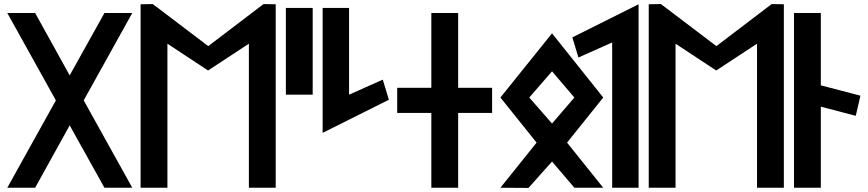

<svg xmlns="http://www.w3.org/2000/svg" viewBox="-20 -924 4274 945"><path d="M631 0 392 -430 631 -860H494L323 -553L153 -860H16L255 -430L16 0H153L323 -307L494 0Z M1205 -709V0H1337V-903L1277 -904L1005 -697L732 -904L672 -903V0H804V-709L1004 -577Z M1387 -458H1519V-885H1387Z M1568 -885V-270L1894 -433L1864 -532L1698 -458V-885Z M2103 -860V-492H1935V-368H2103V0H2235V-368H2402V-492H2235V-860Z M2697 -573 2807 -444 2697 -316 2585 -444ZM2697 -760 2443 -444 2621 -222 2443 0 2581 1 2697 -129 2807 0H2949L2771 -222L2949 -444Z M3123 0V-903L2797 -740L2827 -641L2993 -715V0Z M3706 -709V0H3838V-903L3778 -904L3506 -697L3233 -904L3173 -903V0H3305V-709L3505 -577Z M3888 0H4020V-399L4192 -354L4215 -453L4020 -504V-860H3888Z"/></svg>

Font: Ny Stormning
Style: Regular
Weight: 400
Designer: Robert Jablonski, Mew Too
Foundry: Cannot Into Space Fonts
Version: Version 0.90